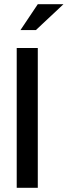

<svg xmlns="http://www.w3.org/2000/svg" viewBox="-20 -900 324 920"><path d="M60.1 -669.9H161.1V0H60.1ZM78.1 -755.9 161.1 -879.9H284.2L151.9 -755.9Z"/></svg>

Font: LT Wave
Style: Regular
Weight: 400
Designer: Daniel Lyons
Version: Version 2.5 (Glyphs App)